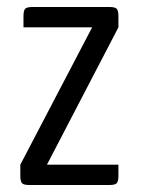

<svg xmlns="http://www.w3.org/2000/svg" viewBox="-20 -528 408 548"><path d="M63 0Q47 0 42.5 -5.5Q38 -11 38 -27V-58L243 -450H47V-481Q47 -497 51.5 -502.5Q56 -508 72 -508H293Q309 -508 313.5 -502.5Q318 -497 318 -481V-450L114 -58H318V-27Q318 -11 313.5 -5.5Q309 0 293 0Z"/></svg>

Font: Rationale
Style: Regular
Weight: 400
Designer: Cyreal (www.cyreal.org)
Foundry: Cyreal (www.cyreal.org)
Version: Version 1.011